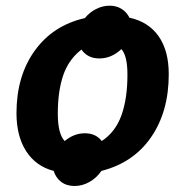

<svg xmlns="http://www.w3.org/2000/svg" viewBox="-20 -592 640 665"><path d="M564.5 -335Q564.5 -205.6 503.4 -116.9Q442.4 -28.3 331.1 0Q315.4 23.4 290.5 37.8Q265.6 52.2 238.3 52.2Q210.4 52.2 191.7 37.8Q172.9 23.4 166 0Q104.5 -16.1 70.8 -68.1Q37.1 -120.1 37.1 -200.2Q37.1 -328.6 100.3 -416.5Q163.6 -504.4 273.9 -529.3Q289.6 -548.8 312.3 -560.5Q335 -572.3 359.9 -572.3Q383.8 -572.3 401.6 -560.8Q419.4 -549.3 428.2 -530.8Q494.1 -516.6 529.3 -466.6Q564.5 -416.5 564.5 -335ZM421.4 -333.5Q421.4 -398.9 400.4 -421.9Q366.2 -389.6 324.2 -389.6Q283.2 -389.6 262.2 -420.4Q217.8 -386.2 199 -331.3Q180.2 -276.4 180.2 -198.2Q180.2 -128.4 204.1 -103.5Q236.3 -130.4 273.9 -130.4Q312 -130.4 332.5 -103.5Q379.9 -134.8 400.6 -192.6Q421.4 -250.5 421.4 -333.5Z"/></svg>

Font: Cousine
Style: Bold Italic
Weight: 700
Italic angle: -12°
Monospace: yes
Designer: Steve Matteson
Foundry: Ascender Corporation
Version: Version 1.20